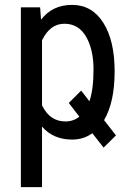

<svg xmlns="http://www.w3.org/2000/svg" viewBox="-20 -558 537 781"><path d="M150.9 -394V-129.4Q182.6 -64 246.1 -64Q278.8 -64 302.7 -83.5L259.8 -139.2L310.1 -189.5L343.8 -146Q360.4 -194.3 360.4 -275.4Q360.4 -356.4 330.1 -408.9Q299.8 -461.4 241.7 -461.4Q183.6 -461.4 150.9 -394ZM403.3 -69.3 451.7 -7.3 401.4 42.5 355.5 -16.1Q319.8 9.8 273.4 9.8Q196.8 9.8 150.9 -43V203.1H64.9V-528.3H143.1L147 -478Q192.9 -538.1 273.4 -538.1Q354 -538.1 400.1 -465.6Q446.3 -393.1 446.3 -267.6Q446.3 -142.1 403.3 -69.3Z"/></svg>

Font: RobotoCondensed-Regular
Style: Regular
Weight: 400
Designer: Google
Version: Version 2.001201; 2014